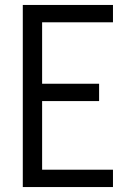

<svg xmlns="http://www.w3.org/2000/svg" viewBox="-20 -755 540 775"><path d="M72 0V-735H436V-665H150V-417H380V-347H150V-70H436V0Z"/></svg>

Font: Moesevka
Style: Regular
Weight: 400
Monospace: yes
Designer: Belleve Invis
Foundry: Belleve Invis
Version: Version 32.5.0; ttfautohint (v1.8.4)